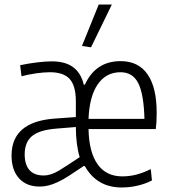

<svg xmlns="http://www.w3.org/2000/svg" viewBox="-20 -819 751 848"><path d="M342 -616 416 -799H474L382 -610ZM518 9Q461 9 420.5 -15.5Q380 -40 355 -85L350 -86Q313 -61 286 -43.5Q259 -26 236.5 -15.5Q214 -5 195 0Q176 5 155 5Q97 5 64 -31.5Q31 -68 31 -132Q31 -280 218 -295L315 -302V-376Q314 -442 287 -471Q260 -500 200 -500Q174 -500 139 -495Q104 -490 75 -482L69 -531Q107 -539 144 -543.5Q181 -548 210 -548Q326 -548 350 -445H355Q402 -549 513 -549Q591 -549 631.5 -491Q672 -433 672 -321Q672 -296 671 -280.5Q670 -265 668 -249H371Q373 -147 411 -93.5Q449 -40 520 -40Q551 -40 581 -47.5Q611 -55 646 -72L651 -22Q622 -7 587.5 1Q553 9 518 9ZM173 -44Q205 -44 241 -66Q277 -88 332 -125Q324 -150 319.5 -185Q315 -220 315 -258L229 -251Q154 -245 121.5 -218Q89 -191 89 -137Q89 -92 110 -68Q131 -44 173 -44ZM618 -294Q615 -404 590.5 -452Q566 -500 512 -500Q449 -500 412 -447Q375 -394 371 -294Z"/></svg>

Font: Encode Sans Compressed
Style: Light
Weight: 300
Designer: Pablo Impallari, Andres Torresi
Foundry: Pablo Impallari, Andres Torresi
Version: Version 1.000; ttfautohint (v1.00) -l 8 -r 50 -G 200 -x 14 -